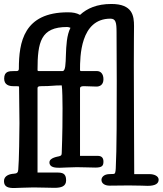

<svg xmlns="http://www.w3.org/2000/svg" viewBox="-43 -837 819 967"><path d="M28 110C43 110 90 107 126 107C156 107 207 109 231 109C265 109 290 102 290 71C290 35 270 32 244 32H146V-392C146 -399 148 -403 164 -403C220 -403 223 -407 268 -407C271 -392 272 -323 272 -292C272 -139 268 -92 268 -69C268 -56 266 -53 255 -50C248 -48 206 -43 206 -19C206 7 237 8 257 8C272 8 312 5 344 5C379 5 411 7 437 7C471 7 478 -2 478 -23C478 -42 469 -52 449 -52H360V-392C360 -400 366 -403 380 -403C388 -403 434 -401 443 -401C459 -401 478 -409 478 -438C478 -467 462 -479 446 -479H368C362 -479 360 -480 360 -485C360 -550 361 -743 513 -743C540 -743 544 -724 544 -675C544 -641 545 -540 545 -428C545 -282 545 -78 540 11C539 27 538 39 529 39L506 40C480 41 468 56 468 69C468 87 485 98 509 98C547 98 589 97 606 97C650 97 699 99 701 99C740 99 756 87 756 68C756 49 732 40 711 40H633C633 -25 631 -368 631 -510C631 -650 632 -661 632 -705C632 -757 625 -817 518 -817C445 -817 396 -795 360 -762C342 -772 323 -775 299 -775C76 -775 52 -624 52 -491C52 -483 49 -479 40 -479H27C3 -479 -22 -478 -22 -441C-22 -410 2 -403 24 -403H40C52 -403 53 -402 53 -399C53 -335 55 -281 55 -217C55 -175 53 -24 49 17C48 32 43 37 26 38C7 39 -23 47 -23 75C-23 106 1 110 28 110ZM295 -701C299 -701 305 -700 312 -697C274 -624 302 -479 272 -479H154C149 -479 146 -480 146 -484C146 -625 162 -701 295 -701Z"/></svg>

Font: Life Savers
Style: ExtraBold
Weight: 800
Designer: Pablo Impallari, Rodrigo Fuenzalida, Brenda Gallo
Foundry: Pablo Impallari, Rodrigo Fuenzalida, Brenda Gallo
Version: Version 3.000